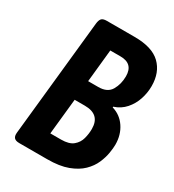

<svg xmlns="http://www.w3.org/2000/svg" viewBox="-171 -799 816 898"><g transform="rotate(30 237.5 -350.0)"><path d="M72 0Q52 0 44 -9Q36 -18 38 -37L103 -663Q105 -682 112.5 -691Q120 -700 141 -700H291Q386 -700 430.5 -657Q475 -614 475 -540Q475 -504 463.5 -469Q452 -434 428 -406.5Q404 -379 367 -367V-363Q412 -350 438.5 -310.5Q465 -271 465 -218Q465 -200 460.5 -172.5Q456 -145 443 -115Q430 -85 403.5 -59Q377 -33 333 -16.5Q289 0 222 0ZM206 -412H261Q310 -412 329 -445Q348 -478 348 -520Q348 -588 279 -588H224ZM175 -112H233Q276 -112 297.5 -130Q319 -148 326 -174.5Q333 -201 333 -227Q333 -305 250 -305H195Z"/></g></svg>

Font: Asap Condensed Condensed SemiBold
Style: Italic
Weight: 600
Width: 3
Italic angle: -6°
Designer: Pablo Cosgaya
Foundry: Omnibus-Type
Version: Version 3.001; ttfautohint (v1.8.4.7-5d5b)